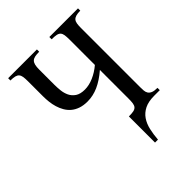

<svg xmlns="http://www.w3.org/2000/svg" viewBox="-240 -784 1099 1099"><g transform="rotate(-45 309.5 -234.5)"><path d="M359.9 192.9V-18.6Q383.8 -18.6 397.7 -21.5Q411.6 -24.4 418.9 -32.5Q426.3 -40.5 428.5 -54.9Q430.7 -69.3 430.7 -91.8V-324.2Q384.8 -284.7 341.6 -265.4Q298.3 -246.1 253.4 -246.1Q220.2 -246.1 195.3 -254.9Q170.4 -263.7 152.8 -278.8Q135.3 -293.9 123.8 -314Q112.3 -334 105.7 -356.2Q99.1 -378.4 96.4 -401.9Q93.8 -425.3 93.8 -447.3V-570.3Q93.8 -591.8 91.6 -606Q89.4 -620.1 82.3 -628.4Q75.2 -636.7 61.8 -640.1Q48.3 -643.6 25.9 -643.6V-662.1H258.8V-643.6Q237.3 -643.6 223.4 -640.6Q209.5 -637.7 201.4 -629.6Q193.4 -621.6 189.9 -607.4Q186.5 -593.3 186.5 -570.3V-447.3Q186.5 -425.8 189.2 -400.9Q191.9 -376 202.1 -354.7Q212.4 -333.5 233.4 -319.3Q254.4 -305.2 291 -305.2Q324.7 -305.2 361.3 -321Q397.9 -336.9 430.7 -364.7V-570.3Q430.7 -592.8 428.5 -607.2Q426.3 -621.6 418.9 -629.6Q411.6 -637.7 397.5 -640.6Q383.3 -643.6 359.4 -643.6V-662.1H591.3V-643.6Q569.3 -643.6 555.9 -639.6Q542.5 -635.7 535.4 -627.2Q528.3 -618.7 526.1 -604.7Q523.9 -590.8 523.9 -570.3V-91.8Q523.9 -77.1 524.9 -63.7Q525.9 -50.3 532.2 -40.3Q538.6 -30.3 552.2 -24.4Q565.9 -18.6 591.3 -18.6V0H546.4Q499 0 468.8 15.1Q438.5 30.3 420.7 56.4Q402.8 82.5 394.8 117.7Q386.7 152.8 383.8 192.9Z"/></g></svg>

Font: Doulos SIL CyrE
Style: Regular
Weight: 400
Designer: Walt Agee, Victor Gaultney, Peter Martin, Debbi Hosken, Becca Hirsbrunner
Foundry: SIL International
Version: Version 5.000